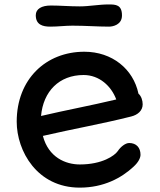

<svg xmlns="http://www.w3.org/2000/svg" viewBox="-20 -836 725 870"><path d="M174.3 -220.2C311.5 -252 442.9 -274.9 574.2 -308.1C604 -315.4 626.5 -334.5 626.5 -363.3C626.5 -380.9 620.1 -400.9 607.4 -411.6C584 -523.4 487.8 -601.6 362.3 -601.6C188 -601.6 55.7 -477.1 55.7 -284.7C55.7 -151.9 147.9 14.2 341.3 14.2C450.2 14.2 530.3 -29.8 584.5 -80.1C609.4 -102.5 616.7 -122.6 616.7 -134.8C616.7 -167 597.7 -188 565.4 -188C548.3 -188 526.4 -170.9 513.7 -151.4C499.5 -130.9 443.8 -90.8 341.8 -90.8C276.9 -90.8 199.7 -123 174.3 -220.2ZM166 -310.5C175.8 -421.9 248 -496.1 358.9 -496.1C430.2 -496.1 484.4 -445.8 506.8 -385.3C390.1 -357.4 275.9 -336.4 166 -310.5ZM207.5 -715.3C243.2 -715.3 275.4 -719.7 308.1 -719.7C368.2 -719.7 421.4 -715.3 474.1 -715.3C490.7 -715.3 532.7 -723.1 532.7 -766.1C532.7 -814.5 504.4 -815.9 472.7 -815.9C427.2 -815.9 384.8 -807.1 341.8 -807.1C294.9 -807.1 252.4 -811 210.4 -811C168.9 -811 142.1 -795.9 142.1 -767.1C142.1 -723.6 173.8 -715.3 207.5 -715.3Z"/></svg>

Font: Autour One
Style: Regular
Weight: 400
Designer: Eben Sorkin
Foundry: Eben Sorkin
Version: Version 1.002